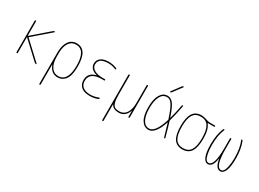

<svg xmlns="http://www.w3.org/2000/svg" viewBox="-35 -1587 3571 2645"><g transform="rotate(30 1750.0 -265.0)"><path d="M99.6 -9.8V-509.8Q99.6 -519.5 109.9 -519.5Q120.1 -519.5 120.1 -509.8V-284.2Q120.1 -283.2 121.6 -282.2Q123 -281.2 124 -282.2L387.7 -509.8Q399.4 -519.5 415 -519.5Q418.9 -519.5 419.9 -515.6Q420.9 -511.7 418 -509.8L143.6 -273.4Q140.6 -270.5 143.6 -266.6L418.9 -9.8Q420.9 -7.8 419.9 -3.9Q418.9 0 415 0Q402.3 0 389.6 -9.8L124 -257.8Q123 -258.8 121.6 -257.8Q120.1 -256.8 120.1 -255.9V-9.8Q120.1 0 109.9 0Q99.6 0 99.6 -9.8Z M610.4 -285.2V-235.4Q610.4 -128.9 650.4 -69.3Q690.4 -9.8 759.8 -9.8Q834 -9.8 872.1 -73.2Q910.2 -136.7 910.2 -259.8Q910.2 -509.8 759.8 -509.8Q689.5 -509.8 649.9 -450.7Q610.4 -391.6 610.4 -285.2ZM589.8 210V-285.2Q589.8 -400.4 634.8 -465.3Q679.7 -530.3 759.8 -530.3Q929.7 -530.3 929.7 -259.8Q929.7 -179.7 915 -124Q900.4 -68.4 873.5 -40.5Q846.7 -12.7 819.8 -1.5Q793 9.8 759.8 9.8Q656.2 9.8 613.3 -105.5Q613.3 -107.4 611.3 -107.4Q610.4 -107.4 610.4 -106.4V210Q610.4 219.7 600.1 219.7Q589.8 219.7 589.8 210Z M1212.9 -284.2Q1213.9 -284.2 1213.9 -285.2Q1213.9 -287.1 1211.9 -287.1Q1155.3 -301.8 1127.4 -334Q1099.6 -366.2 1099.6 -405.3Q1099.6 -462.9 1144 -496.6Q1188.5 -530.3 1269.5 -530.3Q1333 -530.3 1394.5 -505.9Q1404.3 -502.9 1405.3 -491.2Q1405.3 -487.3 1402.3 -485.4Q1399.4 -483.4 1394.5 -484.4Q1335 -510.7 1269.5 -509.8Q1244.1 -509.8 1222.2 -505.9Q1200.2 -502 1175.3 -492.2Q1150.4 -482.4 1135.3 -459.5Q1120.1 -436.5 1120.1 -405.3Q1120.1 -356.4 1168.5 -325.7Q1216.8 -294.9 1304.7 -294.9H1339.8Q1349.6 -294.9 1349.6 -285.2Q1349.6 -275.4 1339.8 -275.4H1304.7Q1207 -275.4 1158.7 -240.2Q1110.4 -205.1 1110.4 -139.6Q1110.4 -76.2 1151.9 -43Q1193.4 -9.8 1269.5 -9.8Q1335 -9.8 1399.4 -36.1Q1403.3 -37.1 1406.7 -35.2Q1410.2 -33.2 1410.2 -29.3Q1410.2 -18.6 1399.4 -13.7Q1335.9 10.7 1269.5 9.8Q1182.6 9.8 1136.2 -29.8Q1089.8 -69.3 1089.8 -139.6Q1089.8 -253.9 1212.9 -284.2Z M1589.8 210V-509.8Q1589.8 -519.5 1600.1 -519.5Q1610.4 -519.5 1610.4 -509.8V-200.2Q1610.4 -121.1 1624 -79.1Q1637.7 -37.1 1661.6 -23.4Q1685.5 -9.8 1730.5 -9.8Q1801.8 -9.8 1840.8 -67.4Q1879.9 -125 1879.9 -230.5V-509.8Q1879.9 -519.5 1890.1 -519.5Q1900.4 -519.5 1900.4 -509.8V-9.8Q1900.4 0 1890.1 0Q1879.9 0 1879.9 -9.8V-101.6Q1879.9 -102.5 1878.9 -102.5Q1877 -102.5 1877 -100.6Q1835 10.7 1730.5 9.8Q1642.6 9.8 1612.3 -51.8Q1611.3 -51.8 1610.4 -50.8V210Q1610.4 219.7 1600.1 219.7Q1589.8 219.7 1589.8 210Z M2209 -589.8Q2205.1 -589.8 2203.6 -593.3Q2202.1 -596.7 2204.1 -599.6L2308.6 -740.2Q2316.4 -750 2329.1 -750Q2333 -750 2334.5 -746.6Q2335.9 -743.2 2334 -740.2L2228.5 -599.6Q2220.7 -589.8 2209 -589.8ZM2205.1 -509.8Q2140.6 -509.8 2105.5 -443.8Q2070.3 -377.9 2070.3 -259.8Q2070.3 -141.6 2105.5 -75.7Q2140.6 -9.8 2205.1 -9.8Q2301.8 -9.8 2375 -242.2Q2376 -248 2375 -252.9Q2346.7 -338.9 2323.2 -392.6Q2299.8 -446.3 2279.3 -470.7Q2258.8 -495.1 2243.2 -502.4Q2227.5 -509.8 2205.1 -509.8ZM2205.1 9.8Q2135.7 9.8 2092.8 -58.1Q2049.8 -126 2049.8 -259.8Q2049.8 -391.6 2092.3 -460.9Q2134.8 -530.3 2205.1 -530.3Q2256.8 -530.3 2295.9 -481.9Q2335 -433.6 2384.8 -286.1Q2384.8 -285.2 2386.2 -285.2Q2387.7 -285.2 2387.7 -286.1Q2412.1 -371.1 2438.5 -508.8Q2440.4 -519.5 2450.2 -519.5Q2460 -519.5 2458 -509.8Q2431.6 -365.2 2399.4 -252.9Q2397.5 -248 2399.4 -243.2Q2424.8 -163.1 2466.8 -8.8Q2468.8 0 2460 0Q2450.2 0 2447.3 -9.8Q2428.7 -80.1 2388.7 -209Q2387.7 -210.9 2385.7 -210.9Q2312.5 9.8 2205.1 9.8Z M2866.7 -449.7Q2828.1 -509.8 2745.1 -509.8Q2662.1 -509.8 2623.5 -449.7Q2585 -389.6 2585 -259.8Q2585 -129.9 2623.5 -69.8Q2662.1 -9.8 2745.1 -9.8Q2828.1 -9.8 2866.7 -69.8Q2905.3 -129.9 2905.3 -259.8Q2905.3 -389.6 2866.7 -449.7ZM2745.1 -530.3Q2784.2 -530.3 2823.2 -515.1Q2862.3 -500 2900.4 -500H2969.7Q2979.5 -500 2980 -490.2Q2980.5 -480.5 2969.7 -480.5H2870.1Q2869.1 -480.5 2869.1 -479Q2869.1 -477.5 2869.6 -477.5Q2870.1 -477.5 2870.1 -476.6Q2924.8 -411.1 2924.8 -259.8Q2924.8 -122.1 2880.9 -56.2Q2836.9 9.8 2745.1 9.8Q2653.3 9.8 2609.4 -56.2Q2565.4 -122.1 2565.4 -260.3Q2565.4 -398.4 2609.4 -464.4Q2653.3 -530.3 2745.1 -530.3Z M3150.4 9.8Q3106.4 9.8 3078.1 -52.7Q3049.8 -115.2 3049.8 -250Q3049.8 -400.4 3093.8 -508.8Q3099.6 -519.5 3109.4 -519.5Q3119.1 -519.5 3115.2 -509.8Q3070.3 -404.3 3070.3 -250Q3070.3 -166 3082.5 -109.9Q3094.7 -53.7 3111.8 -31.7Q3128.9 -9.8 3150.4 -9.8Q3240.2 -9.8 3240.2 -294.9V-450.2Q3240.2 -460 3250 -460Q3259.8 -460 3259.8 -450.2V-294.9Q3259.8 -9.8 3349.6 -9.8Q3371.1 -9.8 3388.2 -31.7Q3405.3 -53.7 3417.5 -109.9Q3429.7 -166 3429.7 -250Q3429.7 -405.3 3384.8 -509.8Q3380.9 -519.5 3390.6 -519.5Q3399.4 -519.5 3406.2 -508.8Q3450.2 -399.4 3450.2 -250Q3450.2 -115.2 3421.9 -52.7Q3393.6 9.8 3349.6 9.8Q3272.5 9.8 3251 -135.7Q3251 -136.7 3250 -136.7Q3249 -136.7 3249 -135.7Q3227.5 9.8 3150.4 9.8Z"/></g></svg>

Font: Rounded-X Mgen+ 2m thin
Style: Regular
Weight: 100
Designer: [Source Han Sans]
Ryoko NISHIZUKA  (kana & ideographs); Paul D. Hunt (Latin, Greek & Cyrillic); Wenlong ZHANG  (bopomofo
Version: Version 1.059.20150602